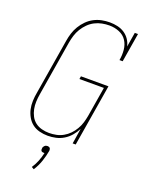

<svg xmlns="http://www.w3.org/2000/svg" viewBox="-175 -825 851 1128"><g transform="rotate(20 250.0 -261.0)"><path d="M193 8Q167 8 141.5 1.5Q116 -5 96.5 -20Q77 -35 64.5 -57Q52 -79 46.5 -103.5Q41 -128 42 -155Q43 -182 48 -208L105 -553Q109 -578 116.5 -602Q124 -626 137.5 -648.5Q151 -671 170 -690Q189 -709 212 -721Q235 -733 260 -738Q285 -743 310 -743Q335 -743 359 -737.5Q383 -732 402.5 -719Q422 -706 435 -686.5Q448 -667 453 -644L468 -735H488L458 -554H438Q444 -586 441 -618.5Q438 -651 421.5 -676Q405 -701 375.5 -713Q346 -725 314 -725Q291 -725 268 -720.5Q245 -716 223.5 -705Q202 -694 184.5 -676.5Q167 -659 154.5 -638.5Q142 -618 135 -595.5Q128 -573 124 -550L67 -205Q63 -182 62 -158Q61 -134 65.5 -111.5Q70 -89 80.5 -69Q91 -49 108.5 -35.5Q126 -22 149 -16Q172 -10 195 -10Q217 -10 239.5 -14.5Q262 -19 282.5 -30.5Q303 -42 319.5 -59Q336 -76 348 -96.5Q360 -117 366.5 -138.5Q373 -160 377 -182L408 -369H255L258 -387H430L366 0H347L362 -96Q350 -72 332.5 -51.5Q315 -31 292 -17Q269 -3 243.5 2.5Q218 8 193 8ZM184 221 169 212Q185 188 195 162.5Q205 137 211 110Q210 110 208.5 110Q207 110 206 110Q202 110 197.5 109Q193 108 190.5 104.5Q188 101 187.5 96.5Q187 92 188 88Q188 83 190.5 79Q193 75 196.5 71.5Q200 68 204.5 66.5Q209 65 214 65Q218 65 222.5 66.5Q227 68 229.5 71.5Q232 75 232.5 79Q233 83 233 88Q227 122 215.5 156Q204 190 184 221Z"/></g></svg>

Font: Iosevka Slab Thin Oblique
Style: Regular
Weight: 100
Italic angle: -9°
Monospace: yes
Designer: Belleve Invis
Foundry: Belleve Invis
Version: Version 11.1.0; ttfautohint (v1.8.3)